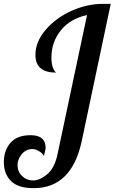

<svg xmlns="http://www.w3.org/2000/svg" viewBox="-92 -770 595 997"><path d="M67 -68Q145 -68 145 -1Q145 5 136 39Q127 24 109 14Q91 4 77 4Q43 4 21 30.5Q-1 57 -1 88Q-1 121 22.5 144Q46 167 79 167Q115 167 153 135Q191 103 206 34L360 -692Q273 -673 224 -612.5Q175 -552 175 -471Q175 -415 199 -393Q92 -393 92 -485Q92 -553 145 -615Q198 -677 279 -713.5Q360 -750 443 -750H483L333 -40Q281 207 83 207Q2 207 -35 170Q-72 133 -72 72Q-72 11 -37.5 -28.5Q-3 -68 67 -68Z"/></svg>

Font: Lobster Two
Style: Italic
Weight: 400
Designer: Pablo Impallari
Foundry: Pablo Impallari. www.impallari.com
Version: Version 1.006